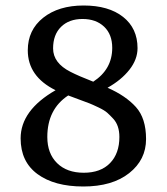

<svg xmlns="http://www.w3.org/2000/svg" viewBox="-20 -672 606 698"><path d="M81 -489Q81 -563 137 -607.5Q193 -652 284 -652Q375 -652 427.5 -610.5Q480 -569 480 -497Q480 -456 450.5 -418.5Q421 -381 371 -353Q437 -324 474 -283Q511 -242 511 -166.5Q511 -91 449.5 -42.5Q388 6 283 6Q178 6 116.5 -39Q55 -84 55 -169Q55 -271 182 -344Q81 -394 81 -489ZM152 -174Q152 -114 187.5 -79Q223 -44 284.5 -44Q346 -44 380 -79Q414 -114 414 -174Q414 -216 392 -240Q380 -253 370 -262Q360 -271 338 -281.5Q316 -292 304.5 -296.5Q293 -301 265.5 -311Q238 -321 228 -325Q152 -275 152 -174ZM388 -498Q388 -547 358.5 -575Q329 -603 280 -603Q231 -603 202 -574.5Q173 -546 173 -496Q173 -443 236 -411Q265 -396 319 -375Q388 -420 388 -498Z"/></svg>

Font: Cambo
Style: Regular
Weight: 400
Designer: Carolina Giovagnoli, Andres Torresi
Foundry: Carolina Giovagnoli, Andres Torresi
Version: Version 2.001